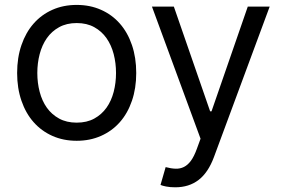

<svg xmlns="http://www.w3.org/2000/svg" viewBox="-20 -573 1174 797"><path d="M298.3 11.4Q242.9 11.4 197.4 -8.9Q152 -29.1 119.5 -65.9Q87 -102.6 69.1 -154.7Q51.1 -206.7 51.1 -269.9Q51.1 -333.8 69.1 -386Q87 -438.2 119.5 -475.1Q152 -512.1 197.4 -532.3Q242.9 -552.6 298.3 -552.6Q353.7 -552.6 399.3 -532.3Q445 -512.1 477.5 -475.1Q509.9 -438.2 527.7 -386Q545.5 -333.8 545.5 -269.9Q545.5 -206.7 527.7 -154.7Q509.9 -102.6 477.5 -65.9Q445 -29.1 399.3 -8.9Q353.7 11.4 298.3 11.4ZM707.4 204.5Q686.1 204.5 669.4 201.2Q652.7 197.8 646.3 194.6L667.6 120.7Q690.7 126.8 709.3 127.3Q728 127.8 743.6 120Q759.2 112.2 772.4 94.5Q785.5 76.7 796.9 45.5L812.5 2.8L610.8 -545.5H701.7L852.3 -110.8H858L1008.5 -545.5H1099.4L867.9 79.5Q844.1 143.5 804.3 174Q764.6 204.5 707.4 204.5ZM298.3 -63.9Q340.6 -63.9 371.3 -80.8Q402 -97.7 422.1 -125.9Q442.1 -154.1 451.9 -191.6Q461.6 -229 461.6 -269.9Q461.6 -311.1 451.9 -348.5Q442.1 -386 422.1 -414.6Q402 -443.2 371.3 -460.2Q340.6 -477.3 298.3 -477.3Q256.4 -477.3 225.5 -460.2Q194.6 -443.2 174.5 -414.6Q154.5 -386 144.7 -348.5Q134.9 -311.1 134.9 -269.9Q134.9 -229 144.7 -191.6Q154.5 -154.1 174.5 -125.9Q194.6 -97.7 225.5 -80.8Q256.4 -63.9 298.3 -63.9Z"/></svg>

Font: Fast_Sans
Style: Regular
Weight: 400
Designer: Rasmus Andersson
Foundry: rsms
Version: Version 3.018;git-588b23468